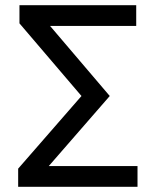

<svg xmlns="http://www.w3.org/2000/svg" viewBox="-20 -720 600 740"><path d="M50 0V-70L294 -350L55 -630V-700H505V-620H173L403 -350L168 -80H510V0Z"/></svg>

Font: Tektur
Style: Regular
Weight: 400
Designer: Adam Jagosz
Foundry: Adam Jagosz
Version: Version 1.005;gftools[0.9.30]